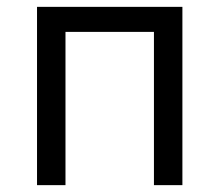

<svg xmlns="http://www.w3.org/2000/svg" viewBox="-20 -540 640 560"><path d="M88 0V-520H512V0H429V-447H171V0Z"/></svg>

Font: Nova Nerd Font
Style: Regular
Weight: 400
Designer: Belleve Invis
Foundry: Belleve Invis
Version: Version 24.1.4; ttfautohint (v1.8.4);Nerd Fonts 3.1.1